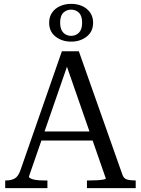

<svg xmlns="http://www.w3.org/2000/svg" viewBox="-20 -976 731 996"><path d="M182 -294H479L480 -247H173ZM314 -668 334 -649 130 -60Q130 -55 139.5 -50Q149 -45 166 -42.5Q183 -40 205 -40H226V0H7V-40H13Q38 -40 56 -50Q74 -60 85 -90L301 -710H389L615 -70Q622 -50 638.5 -45Q655 -40 679 -40H684V0H431V-40H447Q465 -40 484 -41Q503 -42 516 -44.5Q529 -47 529 -50ZM292 -858Q292 -823 308.5 -806.5Q325 -790 349 -790Q373 -790 389.5 -806.5Q406 -823 406 -858Q406 -894 389.5 -910Q373 -926 349 -926Q325 -926 308.5 -910Q292 -894 292 -858ZM463 -858Q463 -812 429.5 -786Q396 -760 349 -760Q302 -760 268.5 -786Q235 -812 235 -858Q235 -889 250.5 -911Q266 -933 292 -944.5Q318 -956 349 -956Q381 -956 406.5 -944.5Q432 -933 447.5 -911Q463 -889 463 -858Z"/></svg>

Font: Roboto Serif 72pt
Style: Regular
Weight: 400
Designer: Greg Gazdowicz
Foundry: Commercial Type
Version: Version 1.008